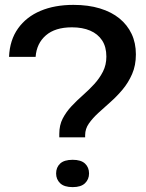

<svg xmlns="http://www.w3.org/2000/svg" viewBox="-20 -759 600 787"><path d="M223 -196V-210Q223 -246 237 -273Q251 -300 273 -323.5Q295 -347 320 -369Q345 -391 366.5 -414.5Q388 -438 402 -465.5Q416 -493 416 -527Q416 -567 398.5 -593.5Q381 -620 349.5 -633.5Q318 -647 275 -647Q206 -647 168 -614Q130 -581 126 -526H17Q20 -595 54 -642.5Q88 -690 146 -714.5Q204 -739 281 -739Q342 -739 389.5 -724.5Q437 -710 469.5 -683.5Q502 -657 519.5 -620Q537 -583 537 -536Q537 -491 521.5 -455.5Q506 -420 482.5 -392Q459 -364 433 -341Q407 -318 383.5 -296.5Q360 -275 344.5 -253Q329 -231 329 -205V-196ZM278 8Q243 8 226.5 -8Q210 -24 210 -48Q210 -73 226.5 -88.5Q243 -104 278 -104Q312 -104 328.5 -88.5Q345 -73 345 -48Q345 -24 328.5 -8Q312 8 278 8Z"/></svg>

Font: Mona Sans Expanded Medium
Style: Regular
Weight: 500
Width: 7
Designer: Deni Anggara
Foundry: GitHub
Version: Version 2.000